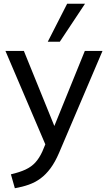

<svg xmlns="http://www.w3.org/2000/svg" viewBox="-20 -774 574 1021"><path d="M59 227 38 153Q85 142 116 127.5Q147 113 168 90Q189 67 205 32L230 -28L228 10L9 -503H107L282 -72H256L431 -503H525L294 39Q273 88 248.5 121Q224 154 195.5 175Q167 196 133 208Q99 220 59 227ZM234 -552 337 -754H432L298 -552Z"/></svg>

Font: Mulish Medium
Style: Regular
Weight: 500
Designer: Vernon Adams
Foundry: Vernon Adams
Version: Version 3.603; ttfautohint (v1.8.3)